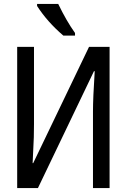

<svg xmlns="http://www.w3.org/2000/svg" viewBox="-20 -951 640 971"><path d="M66.9 -713.9H151.9V-323.2Q151.9 -253.9 148.4 -199.2L145 -126H147.9L430.2 -713.9H534.2V0H450.2V-387.2Q450.2 -455.6 459 -590.8H455.1L171.9 0H66.9ZM359.4 -771H300.3Q219.2 -840.3 167.5 -920.9V-931.2H274.4Q316.4 -844.2 359.4 -784.2Z"/></svg>

Font: Droid Sans Mono
Style: Regular
Weight: 400
Monospace: yes
Foundry: Ascender Corporation
Version: Version 1.00 build 112